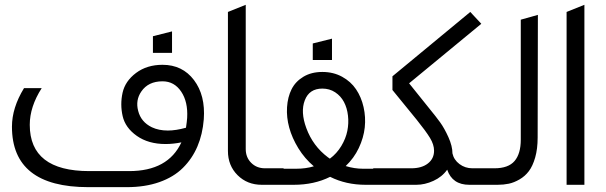

<svg xmlns="http://www.w3.org/2000/svg" viewBox="-20 -770 2525 800"><path d="M80.1 -402.8H153.8Q104 -325.2 104 -250Q104 -57.1 352.1 -57.1H518.1Q680.2 -57.1 735.8 -176.8Q702.1 -169.9 669.9 -169.9Q598.1 -169.9 550 -203.9Q502 -237.8 491 -286.4Q480 -335 490.7 -383.5Q501.5 -432.1 546.9 -466.1Q592.3 -500 657.2 -500Q740.2 -500 788.3 -436.3Q836.4 -372.6 829.1 -272.9Q824.2 -210.4 802.5 -159.7Q780.8 -108.9 742.2 -70.6Q703.6 -32.2 644 -11.2Q584.5 9.8 507.8 9.8H348.1Q29.8 9.8 29.8 -242.2Q29.8 -320.8 80.1 -402.8ZM657.2 -431.2Q597.7 -431.2 568.8 -388.7Q543.9 -352.5 555.7 -308.1Q567.4 -261.7 612.8 -239.7Q641.6 -226.1 679.2 -226.1Q712.9 -226.1 754.9 -237.8Q758.8 -263.7 759.8 -278.8Q763.7 -345.7 734.9 -388.4Q706.1 -431.2 657.2 -431.2ZM617.2 -549.8V-619.1L696.8 -639.2V-549.8Z M929.7 -141.1V-720.2L1003.9 -750V-148.9Q1003.9 -114.3 1026.6 -91.6Q1049.3 -68.8 1084 -68.8H1161.6V0H1070.8Q1010.3 0 970 -40Q929.7 -80.1 929.7 -141.1Z M1097.2 0V-66.9H1213.4Q1254.4 -66.9 1287.6 -77.1Q1249.5 -109.4 1223.1 -152.3Q1196.8 -195.3 1185.1 -238.3Q1173.3 -281.2 1176 -323.5Q1178.7 -365.7 1194.8 -397.9Q1210.9 -430.2 1244.1 -450.2Q1277.3 -470.2 1323.2 -470.2Q1369.1 -470.2 1405.5 -450.2Q1441.9 -430.2 1463.6 -397.9Q1485.4 -365.7 1494.9 -323.7Q1504.4 -281.7 1499.8 -238.8Q1495.1 -195.8 1474.9 -153.1Q1454.6 -110.4 1420.4 -78.1Q1456.5 -66.9 1493.2 -66.9H1599.6V0H1503.4Q1421.9 0 1355.5 -33.2Q1289.1 0 1203.6 0ZM1283.2 -520V-588.9L1363.3 -608.9V-520ZM1354.5 -108.9Q1383.3 -130.4 1402.1 -161.6Q1420.9 -192.9 1427.2 -224.6Q1433.6 -256.3 1429.9 -288.3Q1426.3 -320.3 1413.1 -345.2Q1399.9 -370.1 1376.5 -385.5Q1353 -400.9 1323.2 -400.9Q1268.6 -400.9 1250 -352.1Q1231.4 -303.7 1256.3 -236.3Q1283.7 -161.6 1346.2 -114.7Q1350.6 -111.8 1354.5 -108.9Z M1615.2 -395V-452.1L1939.5 -720.2L1985.4 -670.9L1684.6 -422.9L1770.5 -315.9Q1796.9 -283.7 1814.2 -259.8Q1831.5 -235.8 1848.4 -198.5Q1865.2 -161.1 1865.2 -130.9Q1871.1 -104 1894.5 -86.4Q1918 -68.8 1948.2 -68.8H2026.4V0H1935.5Q1864.7 0 1843.3 -63Q1821.8 -32.7 1785.9 -16.4Q1750 0 1714.4 0H1535.2V-68.8H1693.4Q1737.3 -68.8 1762.9 -88.9Q1788.6 -108.9 1788.6 -142.1Q1788.6 -167.5 1771.5 -195.6Q1754.4 -223.6 1716.3 -271Z M2149.9 -688 2221.2 -708 2220.2 -196.8Q2220.2 -149.9 2210 -114Q2199.7 -78.1 2183.6 -56.9Q2167.5 -35.6 2144.8 -22.5Q2122.1 -9.3 2100.1 -4.6Q2078.1 0 2053.2 0H1961.9V-68.8H2040Q2098.1 -68.8 2124 -99.1Q2149.9 -129.4 2149.9 -188Z M2340.8 0V-720.2L2415 -750V0Z"/></svg>

Font: LT Superior
Style: Regular
Weight: 400
Designer: Daniel Lyons
Foundry: LyonsType
Version: Version 1.000